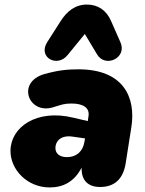

<svg xmlns="http://www.w3.org/2000/svg" viewBox="-20 -810 637 842"><path d="M198 12C257 12 306 -13 338 -75C336 -18 367 10 419 10C482 10 520 -25 531 -93L556 -252C577 -385 520 -506 324 -506C275 -506 235 -502 174 -485C51 -449 105 -308 211 -339C252 -351 259 -356 294 -356C348 -356 374 -335 368 -300L365 -279L301 -294C140 -333 26 -252 26 -148C26 -66 99 12 198 12ZM508 -625 467 -718C447 -764 411 -790 361 -790C311 -790 274 -762 245 -716L187 -625C145 -559 230 -512 276 -568L352 -661L406 -571C442 -511 539 -556 508 -625ZM223 -161C223 -191 247 -218 297 -211L353 -203L350 -187C344 -149 318 -121 273 -121C241 -121 223 -137 223 -161Z"/></svg>

Font: SN Pro Black
Style: Italic
Weight: 900
Italic angle: -9°
Designer: Tobias Whetton
Foundry: Supernotes
Version: Version 1.001;Glyphs 3.2 (3249)